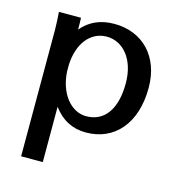

<svg xmlns="http://www.w3.org/2000/svg" viewBox="-106 -606 838 899"><g transform="rotate(15 313.0 -157.0)"><path d="M182 -272C186 -376 241 -446 320 -446C400 -446 462 -373 462 -258C462 -130 409 -61 322 -61C246 -61 187 -138 182 -242ZM182 -69C223 -14 275 13 340 13C478 13 571 -91 571 -265C571 -417 476 -513 339 -513C274 -513 221 -491 181 -443C181 -463 181 -488 180 -500H73C75 -470 77 -444 77 -414V199H182Z"/></g></svg>

Font: Perun Medium
Style: Regular
Weight: 500
Foundry: Copyright (c) Stefan Peev, Context Ltd, 2016
Version: Version 1.089